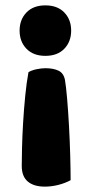

<svg xmlns="http://www.w3.org/2000/svg" viewBox="-20 -479 338 715"><path d="M61 139Q61 116 62 72.5Q63 29 66 -21.5Q69 -72 74 -122.5Q79 -173 86 -210Q90 -213 98 -216Q106 -219 115 -221Q124 -223 133 -224Q142 -225 149 -225Q178 -225 197.5 -216Q217 -207 222 -181Q226 -158 230 -111Q234 -64 237 -9Q240 46 241.5 100Q243 154 243 192Q223 203 197.5 209.5Q172 216 147 216Q106 216 83.5 197Q61 178 61 139ZM245 -365Q245 -324 219.5 -297.5Q194 -271 149 -271Q104 -271 78.5 -297.5Q53 -324 53 -365Q53 -406 78.5 -432.5Q104 -459 149 -459Q194 -459 219.5 -432.5Q245 -406 245 -365Z"/></svg>

Font: Baloo Tammudu
Style: Regular
Weight: 400
Designer: Omkar Shende and Ek Type
Foundry: Ek Type
Version: Version 1.007;PS 1.000;hotconv 1.0.88;makeotf.lib2.5.647800